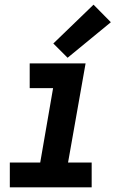

<svg xmlns="http://www.w3.org/2000/svg" viewBox="-20 -801 540 821"><path d="M22 0V-106H152L207 -424H107V-530H346L271 -106H372V0ZM269 -554 208 -615 380 -781 454 -706Z"/></svg>

Font: Iosevka SS08
Style: Bold Italic
Weight: 700
Italic angle: -10°
Monospace: yes
Designer: Belleve Invis
Foundry: Belleve Invis
Version: 2.1.0; ttfautohint (v1.8.2)